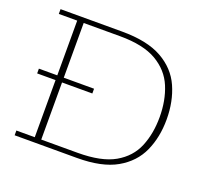

<svg xmlns="http://www.w3.org/2000/svg" viewBox="-105 -709 896 834"><g transform="rotate(20 343.5 -291.5)"><path d="M40 -286V-308H125V-561H40V-583H325Q441 -583 509.5 -544.5Q578 -506 607.5 -439.5Q637 -373 637 -290Q637 -208 607.5 -142.5Q578 -77 510.5 -38.5Q443 0 328 0H40V-22H125V-286ZM155 -22H323Q433 -22 494 -57Q555 -92 580 -152.5Q605 -213 605 -289Q605 -366 579.5 -427.5Q554 -489 492.5 -525Q431 -561 323 -561H155V-308H295V-286H155Z"/></g></svg>

Font: Rokkitt Thin
Style: Regular
Weight: 250
Version: Version 3.103